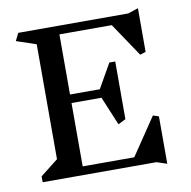

<svg xmlns="http://www.w3.org/2000/svg" viewBox="-88 -892 991 997"><g transform="rotate(-10 407.0 -393.0)"><path d="M660 0H60V-31L154 -105V-711L50 -746L70 -786H650L704 -804V-574L674 -564L555 -741H279V-424H436L509 -552H540V-248L500 -228L437 -379H279V-45H551L684 -242L714 -232V18Z"/></g></svg>

Font: Inknut
Style: Antiqua
Weight: 400
Designer: Claus Eggers Srensen
Foundry: Claus Eggers Srensen
Version: Version 1.000; ttfautohint (v1.2) -l 7 -r 28 -G 50 -x 13 -D 